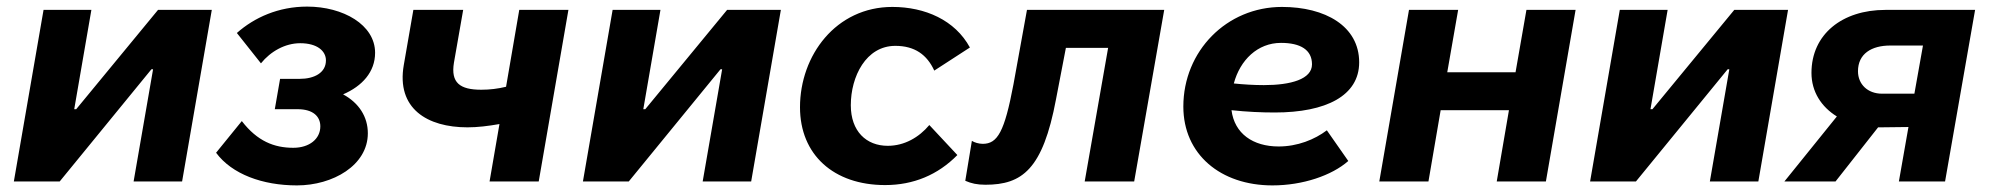

<svg xmlns="http://www.w3.org/2000/svg" viewBox="-20 -550 6028 582"><path d="M22 0H161L439 -340H444L385 0H532L622 -520H459L211 -219H205L257 -520H112Z M880 12C989 12 1095 -49 1095 -146C1095 -196 1068 -238 1020 -264C1078 -289 1117 -332 1117 -390C1117 -475 1020 -530 911 -530C824 -530 751 -497 698 -450L771 -358C800 -394 844 -419 890 -419C942 -419 968 -395 968 -367C968 -329 932 -311 889 -311H829L813 -219H882C929 -219 951 -197 951 -167C951 -129 918 -102 869 -102C811 -102 760 -122 713 -183L635 -87C683 -22 776 12 880 12Z M1397 -164C1428 -164 1460 -168 1494 -174L1464 0H1613L1703 -520H1554L1514 -287C1489 -281 1465 -278 1439 -278C1374 -278 1346 -299 1356 -360L1384 -520H1233L1204 -353C1181 -221 1275 -164 1397 -164Z M1747 0H1886L2164 -340H2169L2110 0H2257L2347 -520H2184L1936 -219H1930L1982 -520H1837Z M2663 11C2749 11 2823 -20 2882 -80L2797 -171C2766 -134 2722 -108 2671 -108C2606 -108 2559 -152 2559 -231C2559 -318 2605 -411 2694 -411C2753 -411 2790 -384 2812 -336L2920 -406C2875 -489 2784 -529 2685 -529C2514 -529 2405 -382 2405 -225C2405 -81 2507 11 2663 11Z M2967 10C3078 10 3141 -36 3181 -249L3211 -405H3339L3268 0H3418L3509 -520H3093L3052 -294C3025 -151 3004 -114 2959 -114C2947 -114 2934 -118 2926 -123L2906 -2C2924 6 2942 10 2967 10Z M3837 12C3929 12 4017 -18 4067 -62L4002 -155C3965 -127 3913 -106 3856 -106C3778 -106 3722 -145 3713 -216C3759 -211 3803 -209 3844 -209C4000 -209 4100 -260 4100 -361C4100 -471 3997 -529 3866 -529C3698 -529 3567 -395 3567 -227C3567 -82 3680 12 3837 12ZM3720 -297C3739 -368 3792 -420 3863 -420C3922 -420 3957 -399 3957 -355C3957 -310 3893 -292 3811 -292C3781 -292 3749 -294 3720 -297Z M4607 -520 4574 -331H4367L4400 -520H4251L4161 0H4310L4347 -216H4554L4517 0H4666L4756 -520Z M4800 0H4939L5217 -340H5222L5163 0H5310L5400 -520H5237L4989 -219H4983L5035 -520H4890Z M5736 0H5876L5967 -520H5695C5564 -520 5471 -446 5471 -329C5471 -272 5501 -226 5548 -197L5389 0H5544L5673 -164H5680L5765 -165ZM5612 -334C5612 -387 5653 -412 5710 -412H5809L5783 -266H5685C5641 -266 5612 -295 5612 -334Z"/></svg>

Font: Fixel Display
Style: Bold Italic
Weight: 700
Italic angle: -10°
Designer: AlfaBravo + MacPaw
Foundry: Kyrylo Tkachov, Marchela Mozhyna, Serhii Makarenko, Maria Weinstein, Zakhar Kryvoshyya
Version: Version 1.210;Glyphs 3.2 (3217)